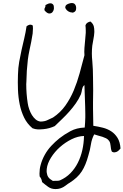

<svg xmlns="http://www.w3.org/2000/svg" viewBox="-20 -825 829 1289"><path d="M789.1 171.9Q784.2 177.7 778.3 183.6Q772.5 189.5 765.1 193.4Q757.8 197.3 750 197.3Q749 198.2 748 198.2Q740.2 198.2 731.4 193.4Q726.6 183.6 725.1 173.8Q723.6 164.1 722.7 154.8Q721.7 145.5 719.7 136.7Q717.8 127.9 711.9 120.1Q704.1 109.4 692.4 103.5Q680.7 97.7 667.5 93.3Q654.3 88.9 639.6 85.4Q625 82 612.3 77.1Q595.7 108.4 590.3 144.5Q585 180.7 573.2 218.8Q564.5 251 553.7 277.3Q543 303.7 528.8 325.7Q514.6 347.7 494.6 366.2Q474.6 384.8 447.3 402.3Q436.5 408.2 427.7 415.5Q418.9 422.9 408.2 429.2Q397.5 435.5 384.3 439.9Q371.1 444.3 352.5 444.3Q324.2 444.3 303.2 429.2Q282.2 414.1 262.7 397.5Q260.7 385.7 257.3 377.4Q253.9 369.1 246.1 359.4Q245.1 349.6 245.1 340.8Q245.1 309.6 252.9 282.2Q262.7 246.1 280.8 213.9Q298.8 181.6 324.2 154.3Q349.6 127 378.9 103.5Q411.1 78.1 452.6 55.7Q494.1 33.2 548.8 31.2Q551.8 -1 552.7 -37.1V-60.5Q552.7 -85 551.8 -109.4Q550.8 -146.5 549.3 -183.1Q547.9 -219.7 546.9 -253.9Q539.1 -248 535.6 -240.2Q532.2 -232.4 530.8 -224.6Q529.3 -216.8 527.8 -208.5Q526.4 -200.2 523.4 -192.4Q508.8 -159.2 488.8 -130.9Q468.8 -102.5 445.8 -76.7Q422.9 -50.8 397.9 -26.9Q373 -2.9 347.7 21.5Q331.1 29.3 312 34.7Q293 40 273.4 42Q259.8 43.9 246.1 43.9H235.4Q215.8 43 198.2 36.1Q162.1 5.9 142.1 -35.2Q122.1 -76.2 112.3 -124Q102.5 -171.9 100.6 -222.7Q99.6 -248 99.6 -273.4Q99.6 -298.8 100.6 -323.2Q101.6 -369.1 108.9 -410.2Q116.2 -451.2 125 -490.7Q133.8 -530.3 143.1 -568.8Q152.3 -607.4 158.2 -648.4Q167 -656.2 179.7 -659.2H184.6Q193.4 -659.2 200.2 -653.3Q201.2 -643.6 201.2 -633.8Q201.2 -617.2 199.2 -599.6Q195.3 -572.3 189.5 -543.5Q183.6 -514.6 177.2 -484.9Q170.9 -455.1 167 -424.8Q158.2 -349.6 157.2 -277.3Q156.2 -268.6 156.2 -259.8Q156.2 -195.3 166 -132.8Q168.9 -112.3 176.3 -91.3Q183.6 -70.3 194.3 -52.7Q205.1 -35.2 219.7 -22.9Q234.4 -10.7 252.9 -8.8Q281.2 -9.8 297.4 -18.1Q313.5 -26.4 335.9 -36.1Q385.7 -69.3 418.9 -116.2Q452.1 -163.1 475.1 -217.8Q498 -272.5 514.6 -333Q531.2 -393.6 546.9 -454.1Q545.9 -465.8 545.9 -477.5Q545.9 -490.2 546.9 -502.9Q548.8 -527.3 551.3 -552.7Q553.7 -578.1 555.7 -604.5V-621.1Q555.7 -637.7 553.7 -654.3Q556.6 -665 565.4 -671.4Q574.2 -677.7 586.9 -680.7Q603.5 -668 609.4 -649.4Q613.3 -633.8 613.3 -615.2V-609.4Q612.3 -586.9 607.4 -563.5Q602.5 -540 599.6 -518.6Q596.7 -493.2 596.7 -465.8Q596.7 -441.4 599.6 -415Q604.5 -360.4 604.5 -301.8Q605.5 -260.7 605.5 -218.8Q605.5 -177.7 604.5 -136.7V-96.7Q604.5 -36.1 606.4 19.5Q638.7 24.4 669.9 32.2Q701.2 40 726.6 56.6Q752 73.2 769 100.6Q786.1 127.9 789.1 171.9ZM543.9 87.9Q502.9 88.9 460.4 109.9Q418 130.9 382.3 162.6Q346.7 194.3 322.3 233.4Q297.9 272.5 293.9 308.6Q293 316.4 293 323.2Q293 332 294.9 338.9Q296.9 352.5 302.7 361.8Q308.6 371.1 316.9 377.4Q325.2 383.8 335 389.6Q343.8 388.7 352.5 388.7H365.2Q375 388.7 382.8 385.7Q422.9 368.2 452.6 337.9Q482.4 307.6 502.4 268.1Q522.5 228.5 532.7 182.6Q543 136.7 543.9 87.9ZM491.2 -774.4V-770.5Q491.2 -753.9 483.4 -748Q475.6 -740.2 463.9 -740.2L462.9 -741.2Q451.2 -741.2 439 -748.5Q426.8 -755.9 421.9 -765.6Q418 -770.5 418 -776.4Q418 -780.3 419.9 -784.2Q422.9 -793.9 442.4 -800.8Q454.1 -804.7 462.9 -804.7Q472.7 -804.7 479.5 -799.8Q490.2 -791 491.2 -774.4ZM285.2 -791Q304.7 -802.7 317.4 -802.7H322.3Q335 -799.8 339.8 -789.1Q341.8 -782.2 341.8 -773.4V-764.6Q338.9 -750 331.1 -742.2Q323.2 -734.4 311.5 -734.4H309.6Q295.9 -735.4 279.3 -754.9Q278.3 -758.8 278.3 -761.7Q278.3 -769.5 282.2 -774.4Q285.2 -779.3 285.2 -787.1Z"/></svg>

Font: Crafty Girls
Style: Regular
Weight: 400
Designer: Crystal Kluge
Foundry: Font Diner, Inc DBA Tart Workshop
Version: Version 1.000